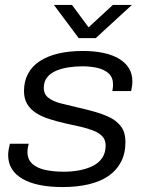

<svg xmlns="http://www.w3.org/2000/svg" viewBox="-20 -744 593 776"><path d="M233 12Q182 12 141.5 4Q101 -4 72 -20.5Q43 -37 28 -61Q13 -85 13 -117Q13 -128 15 -140Q17 -152 20 -163H96Q94 -156 92.5 -146.5Q91 -137 91 -130Q91 -99 111 -81.5Q131 -64 164 -57Q197 -50 238 -50Q272 -50 302.5 -56Q333 -62 356.5 -74Q380 -86 393.5 -106.5Q407 -127 407 -156Q407 -178 394.5 -192Q382 -206 360 -215Q338 -224 309 -231Q280 -238 246 -245Q210 -253 179 -263Q148 -273 125.5 -287.5Q103 -302 90 -323.5Q77 -345 77 -376Q77 -415 93 -445.5Q109 -476 140 -496.5Q171 -517 215 -527.5Q259 -538 315 -538Q361 -538 398.5 -530Q436 -522 462 -506Q488 -490 501.5 -467.5Q515 -445 515 -415Q515 -405 513.5 -395.5Q512 -386 510 -376H434Q435 -383 436 -389Q437 -395 437 -401Q437 -431 419.5 -447Q402 -463 374 -469.5Q346 -476 313 -476Q286 -476 258.5 -472Q231 -468 208 -458.5Q185 -449 171 -432Q157 -415 157 -389Q157 -363 176 -348.5Q195 -334 226.5 -326Q258 -318 293 -310Q328 -302 362 -292.5Q396 -283 424.5 -269Q453 -255 470 -231.5Q487 -208 487 -170Q487 -124 469 -89.5Q451 -55 418 -32.5Q385 -10 338 1Q291 12 233 12ZM513 -724 367 -590H298L198 -724H271L351 -616H319L436 -724Z"/></svg>

Font: Archivo SemiExpanded Light
Style: Italic
Weight: 300
Width: 6
Italic angle: -10°
Designer: Hector Gatti
Foundry: Omnibus-Type
Version: Version 2.001